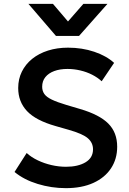

<svg xmlns="http://www.w3.org/2000/svg" viewBox="-20 -962 672 997"><path d="M322 15Q247 15 175.8 -6.8Q104.5 -28.5 55.5 -69L118.5 -167.5Q142.5 -145.5 176 -129.5Q209.5 -113.5 247.2 -104.8Q285 -96 322.5 -96Q385 -96 424 -119.2Q463 -142.5 463 -186.5Q463 -221 436 -244.2Q409 -267.5 336.5 -288L268.5 -307.5Q166 -336.5 120.2 -385.2Q74.5 -434 74.5 -505Q74.5 -551.5 93.5 -590Q112.5 -628.5 147.2 -656.5Q182 -684.5 229.5 -699.5Q277 -714.5 333 -714.5Q406.5 -714.5 469.5 -693.2Q532.5 -672 572.5 -635.5L508 -540Q487 -559.5 458.5 -574Q430 -588.5 397 -596.2Q364 -604 330.5 -604Q291 -604 261.5 -593Q232 -582 215.5 -561.5Q199 -541 199 -511.5Q199 -490 210.2 -474Q221.5 -458 249 -444.8Q276.5 -431.5 325 -417L396 -396Q496.5 -366.5 542.5 -320.2Q588.5 -274 588.5 -200Q588.5 -136.5 556.5 -88Q524.5 -39.5 464.8 -12.2Q405 15 322 15ZM270.5 -775.5 127.5 -942H255L333 -850.5L413 -942H538L390.5 -775.5Z"/></svg>

Font: Geologica Medium
Style: Regular
Weight: 500
Designer: Sindre Bremnes, Frode Helland
Foundry: Monokrom Skriftforlag AS
Version: Version 1.010;gftools[0.9.28]